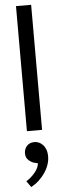

<svg xmlns="http://www.w3.org/2000/svg" viewBox="-66 -739 355 1086"><g transform="rotate(-5 111.5 -196.5)"><path d="M69 0V-710H155V0ZM97 182Q82 179 64.5 164.5Q47 150 47 124Q47 100 62.5 82.5Q78 65 106 65Q118 65 130 70Q142 75 152.5 85.5Q163 96 169.5 112.5Q176 129 176 153Q176 176 168 199.5Q160 223 145 245Q130 267 110 285.5Q90 304 66 317L41 282Q69 265 91 238.5Q113 212 115 186Z"/></g></svg>

Font: Mukta Mahee
Style: Regular
Weight: 400
Designer: Shuchita Grover, Noopur Datye, Girish Dalvi, Yashodeep Gholap
Foundry: Ek Type
Version: Version 2.538;PS 1.000;hotconv 16.6.51;makeotf.lib2.5.65220;